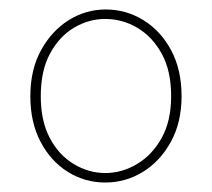

<svg xmlns="http://www.w3.org/2000/svg" viewBox="-20 -732 448 405"><path d="M202 -347Q159 -347 123 -369.5Q87 -392 65.5 -433Q44 -474 44 -529Q44 -585 66.5 -626Q89 -667 125 -689.5Q161 -712 203 -712Q246 -712 282.5 -689.5Q319 -667 341 -626Q363 -585 363 -529Q363 -474 340.5 -433Q318 -392 281.5 -369.5Q245 -347 202 -347ZM202 -367Q237 -367 269 -386Q301 -405 321 -441Q341 -477 341 -529Q341 -583 321 -619Q301 -655 269.5 -673.5Q238 -692 202 -692Q167 -692 136 -673.5Q105 -655 85.5 -619Q66 -583 66 -529Q66 -477 85 -441Q104 -405 135.5 -386Q167 -367 202 -367Z"/></svg>

Font: DM Sans 9pt Thin
Style: Regular
Weight: 250
Version: Version 4.004;gftools[0.9.30]